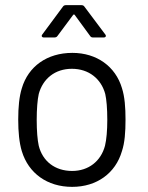

<svg xmlns="http://www.w3.org/2000/svg" viewBox="-20 -720 576 748"><path d="M151 -574H191C196 -574 201 -575 204 -580L265 -662C266 -664 270 -664 271 -662L331 -580C334 -575 338 -574 343 -574H384C392 -574 395 -580 390 -586L309 -694C306 -699 301 -700 296 -700H238C233 -700 228 -699 225 -694L145 -586C140 -580 143 -574 151 -574ZM261 8C357 8 430 -45 455 -131C466 -164 469 -205 469 -254C469 -301 466 -343 455 -377C430 -461 357 -514 262 -514C163 -514 90 -461 65 -376C55 -344 51 -303 51 -254C51 -206 55 -164 65 -131C91 -45 164 8 261 8ZM261 -54C194 -54 146 -92 131 -152C126 -174 123 -210 123 -253C123 -295 126 -332 131 -354C147 -413 194 -452 260 -452C326 -452 374 -413 390 -354C395 -332 398 -297 398 -253C398 -213 395 -176 389 -152C373 -92 325 -54 261 -54Z"/></svg>

Font: Elastic
Style: elastic
Weight: 400
Designer: Jeremy Tribby
Foundry: Tribby Type
Version: Version 1.422;hotconv 1.0.109;makeotfexe 2.5.65596